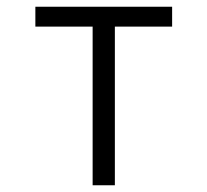

<svg xmlns="http://www.w3.org/2000/svg" viewBox="-20 -550 616 570"><path d="M255 0H321V-471H491V-530H85V-471H255Z"/></svg>

Font: Iosevka Sparkle Light
Style: Regular
Weight: 300
Designer: Belleve Invis
Foundry: Belleve Invis
Version: Version 4.5.0; ttfautohint (v1.8.3)